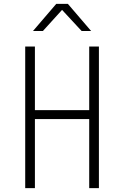

<svg xmlns="http://www.w3.org/2000/svg" viewBox="-20 -970 640 990"><path d="M110 0V-730H160V-402H440V-730H490V0H440V-356H160V0ZM150 -810 270 -950H330L450 -810H401L300 -919L201 -810Z"/></svg>

Font: NKDuy Mono Thin
Style: Regular
Weight: 100
Monospace: yes
Designer: NKDuy
Foundry: NKDuy
Version: Version 2.251; ttfautohint (v1.8.4.7-5d5b)